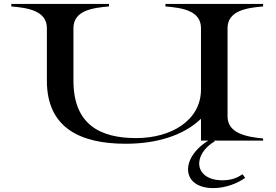

<svg xmlns="http://www.w3.org/2000/svg" viewBox="-20 -720 1412 983"><path d="M1327 -687V-700H827V-687C912 -680 1009 -666 1009 -576V-262C1009 -103 856 -13 677 -13C493 -13 356 -82 356 -307V-576C356 -667 456 -680 538 -687V-700H38V-687C120 -680 220 -666 220 -576V-307C220 -63 394 16 624 16C777 16 918 -24 1009 -112V0H1046C899 92 910 243 1072 243C1135 243 1195 219 1235 191L1222 172C1199 187 1171 203 1119 203C975 203 961 74 1080 3L1076 0H1327V-11C1245 -19 1145 -36 1145 -124V-576C1145 -666 1245 -680 1327 -687Z"/></svg>

Font: Sprat Extended Medium
Style: Regular
Weight: 500
Width: 9
Designer: Ethan Nakache
Foundry: Collletttivo
Version: Version 2.000;Glyphs 3.2 (3217)